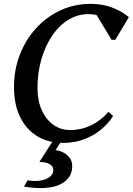

<svg xmlns="http://www.w3.org/2000/svg" viewBox="-20 -726 689 997"><path d="M307.7 16Q229.9 16 172.4 -19.4Q114.9 -54.9 83.8 -119.8Q52.7 -184.7 52.7 -273Q52.7 -364.1 83.4 -442.8Q114.1 -521.6 168.6 -580.6Q223 -639.5 295 -672.8Q367.1 -706 450.8 -706Q507.5 -706 557.2 -688.7Q607 -671.5 649.2 -637.3L578.8 -519.4H559.3L469.9 -667.4H562V-585.3Q536.7 -621.6 508.1 -637.2Q479.5 -652.8 439.3 -652.8Q383.9 -652.8 335.5 -623.5Q287.1 -594.1 251.3 -541.3Q215.5 -488.4 195.1 -419Q174.7 -349.5 174.7 -268.3Q174.7 -204.1 196.5 -155Q218.3 -105.8 256.5 -78.3Q294.7 -50.7 344.8 -50.7Q401.3 -50.7 452.7 -75.1Q504.1 -99.6 543 -145.2L567.2 -123.6Q523.9 -57.2 455.9 -20.6Q388 16 307.7 16ZM104.5 242.8 123 210.5Q180.9 219.4 218.9 203.6Q256.8 187.8 256.8 156.5Q256.8 137.2 237.3 126.1Q217.7 114.9 184.6 114.9L266.3 -12.7H310.5L268.7 53.5Q308.1 59.4 331.5 81.7Q355 104.1 355 136.1Q355 181.5 324.2 210.3Q293.4 239 237.3 247.5Q181.2 256 104.5 242.8Z"/></svg>

Font: Platypi Light
Style: Italic
Weight: 300
Italic angle: -13°
Designer: David Sargent
Foundry: Bolt Cutter Type
Version: Version 1.200